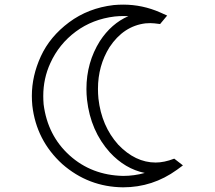

<svg xmlns="http://www.w3.org/2000/svg" viewBox="-20 -801 919 821"><path d="M506.3 -48.8Q553.7 -48.8 599.1 -61.5Q515.1 -78.6 449.7 -149.4Q367.2 -241.2 352.1 -374.5Q349.6 -397.9 349.6 -420.4Q349.6 -533.7 407.2 -625.5Q456.1 -700.2 528.8 -731.9Q518.1 -732.4 506.8 -732.4Q489.3 -732.4 470.7 -730.5Q376 -719.2 304.2 -666Q232.4 -612.8 195.3 -531.2Q165 -465.3 165 -390.6Q165 -373 166.5 -355Q183.6 -221.2 277.6 -136.5Q371.6 -51.8 506.3 -48.8ZM506.3 0Q357.9 -1.5 246.1 -99.6Q135.3 -200.7 118.2 -349.6Q116.2 -370.6 116.2 -391.1Q116.2 -476.6 154.8 -560.5Q193.4 -644.5 275.4 -705.6Q357.4 -766.6 465.8 -779.3Q486.3 -781.2 506.8 -781.2Q589.4 -781.2 665.5 -747.6L694.8 -734.4L664.6 -698.2Q636.7 -702.1 623.5 -702.1Q613.3 -702.1 602.5 -701.2Q508.3 -689.9 448.2 -599.1Q398.9 -520 398.9 -420.9Q398.9 -400.4 400.9 -379.4Q414.1 -262.2 485.4 -182.6Q558.6 -106 645.5 -106Q682.1 -106 725.1 -122.6L762.2 -93.8L736.3 -74.7Q632.8 0 506.3 0Z"/></svg>

Font: Auseklis
Style: Regular
Weight: 400
Designer: GGBotNet
Foundry: GGBotNet
Version: 1.00